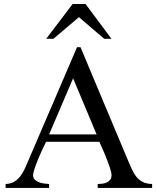

<svg xmlns="http://www.w3.org/2000/svg" viewBox="-20 -929 780 949"><path d="M462.9 0V-19.5Q474.1 -19.5 486.1 -21Q498 -22.5 508.1 -27.3Q518.1 -32.2 524.7 -40.5Q531.2 -48.8 531.2 -62.5Q531.2 -76.2 523.2 -100.1Q515.1 -124 504.9 -149.4Q495.1 -174.8 485.1 -196.8Q475.1 -218.8 471.2 -228H207.5Q204.6 -222.7 199.2 -210.4L186 -182.6L171.4 -149.4Q164.1 -131.8 157.7 -115.2Q151.4 -98.6 147.5 -84.7Q143.6 -70.8 143.6 -62.5Q143.6 -49.3 152.1 -41Q160.6 -32.7 173.3 -28.1Q186 -23.4 199.5 -21.7Q212.9 -20 222.7 -19.5V0H7.8V-19.5Q33.2 -20.5 51 -31.5Q68.8 -42.5 81.1 -58.8Q93.3 -75.2 102.5 -95.2Q111.8 -115.2 120.1 -135.3L360.8 -695.8H377.9L614.7 -131.3Q624.5 -107.9 633.8 -88.4Q642.6 -68.8 655.3 -53.7Q668 -38.6 686 -29.5Q704.1 -20.5 731.9 -19.5V0ZM341.3 -542 222.7 -264.6H457.5ZM495.1 -737.3 370.1 -844.2 244.1 -737.3H208.5L338.9 -909.2H402.8L530.8 -737.3Z"/></svg>

Font: Simplified Naskh
Style: Regular
Weight: 400
Designer: SIL International
Foundry: Arabeyes
Version: 1.02_alpha